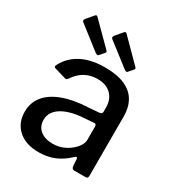

<svg xmlns="http://www.w3.org/2000/svg" viewBox="-180 -864 913 989"><g transform="rotate(30 276.0 -370.0)"><path d="M369 -60Q334 -26 292 -8Q250 10 198 10Q120 10 76 -30Q32 -70 32 -135Q32 -190 63.5 -229Q95 -268 156 -291Q217 -314 304 -318L368 -323Q375 -324 379.5 -327Q384 -330 384 -338V-363Q384 -412 354.5 -440.5Q325 -469 273 -469Q233 -469 200 -451Q167 -433 142 -395Q138 -390 135 -388Q132 -386 125 -388L57 -408Q52 -410 50.5 -413.5Q49 -417 54 -427Q82 -481 138.5 -510.5Q195 -540 277 -540Q349 -540 395.5 -519.5Q442 -499 464 -460.5Q486 -422 486 -370V-17Q486 -7 483 -3.5Q480 0 471 0H404Q396 0 392.5 -5.5Q389 -11 388 -20L386 -58Q384 -74 369 -60ZM384 -249Q384 -266 370 -264L316 -260Q276 -258 243 -249.5Q210 -241 186.5 -227Q163 -213 150 -193.5Q137 -174 137 -148Q137 -109 164.5 -86.5Q192 -64 239 -64Q269 -64 295.5 -74.5Q322 -85 341 -101Q362 -118 373 -136Q384 -154 384 -171V-249ZM97 -745Q105 -754 112 -746L239 -619Q247 -612 238 -603L219 -581Q215 -575 210.5 -575Q206 -575 198 -580L67 -682Q58 -688 58 -693Q58 -698 63 -705ZM270 -745Q277 -754 285 -746L411 -619Q419 -612 410 -603L391 -581Q387 -575 382.5 -575Q378 -575 371 -580L239 -682Q231 -688 231 -693Q231 -698 236 -705Z"/></g></svg>

Font: Libre Franklin Thin Medium
Style: Regular
Weight: 500
Version: Version 3.000